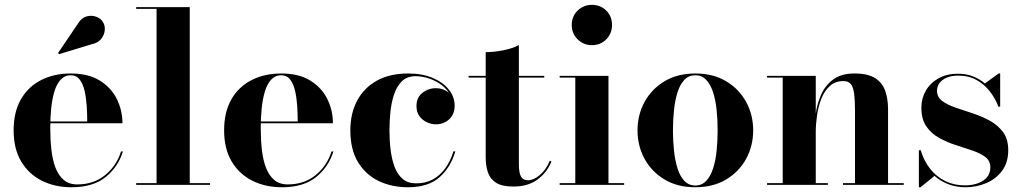

<svg xmlns="http://www.w3.org/2000/svg" viewBox="-20 -780 4306 810"><path d="M282 10Q211.5 10 156.2 -17.8Q101 -45.5 69.2 -99Q37.5 -152.5 37.5 -230Q37.5 -307.5 68.2 -361Q99 -414.5 153.5 -442.2Q208 -470 278.5 -470Q352.5 -470 400.8 -440.2Q449 -410.5 472.8 -362.5Q496.5 -314.5 496.5 -260H104.5V-267.5H348Q348 -299.5 345.8 -333.5Q343.5 -367.5 336.8 -397Q330 -426.5 316 -444.5Q302 -462.5 278.5 -462.5Q253 -462.5 236 -444Q219 -425.5 209.5 -394Q200 -362.5 196 -322.8Q192 -283 192 -240Q192 -191.5 196.8 -148.5Q201.5 -105.5 214 -72.8Q226.5 -40 248.8 -21Q271 -2 306 -2Q375.5 -2 423.8 -41.5Q472 -81 490.5 -141H498.5Q479 -76.5 425.8 -33.2Q372.5 10 282 10ZM229 -551.5 225 -556.5 309 -680.5Q323.5 -704.5 344.5 -710.5Q365.5 -716.5 384.8 -709.8Q404 -703 413 -689Q424 -673 422 -652.5Q420 -632 406.5 -615.5Q393 -599 369 -594Z M780.5 -750V-7.5H866V0H554.5V-7.5H640.5V-742.5H554.5V-750Z M1170 10Q1099.5 10 1044.2 -17.8Q989 -45.5 957.2 -99Q925.5 -152.5 925.5 -230Q925.5 -307.5 956.2 -361Q987 -414.5 1041.5 -442.2Q1096 -470 1166.5 -470Q1240.5 -470 1288.8 -440.2Q1337 -410.5 1360.8 -362.5Q1384.5 -314.5 1384.5 -260H992.5V-267.5H1236Q1236 -299.5 1233.8 -333.5Q1231.5 -367.5 1224.8 -397Q1218 -426.5 1204 -444.5Q1190 -462.5 1166.5 -462.5Q1141 -462.5 1124 -444Q1107 -425.5 1097.5 -394Q1088 -362.5 1084 -322.8Q1080 -283 1080 -240Q1080 -191.5 1084.8 -148.5Q1089.5 -105.5 1102 -72.8Q1114.5 -40 1136.8 -21Q1159 -2 1194 -2Q1263.5 -2 1311.8 -41.5Q1360 -81 1378.5 -141H1386.5Q1367 -76.5 1313.8 -33.2Q1260.5 10 1170 10Z M1701 10Q1633 10 1578 -16.2Q1523 -42.5 1490.5 -95.8Q1458 -149 1458 -230Q1458 -301.5 1486.8 -355.5Q1515.5 -409.5 1570 -439.8Q1624.5 -470 1702.5 -470Q1761 -470 1805 -451.5Q1849 -433 1873.5 -402.2Q1898 -371.5 1898 -334Q1898 -297.5 1874.8 -276.5Q1851.5 -255.5 1819 -255.5Q1800.5 -255.5 1781.5 -264Q1762.5 -272.5 1749.8 -289.5Q1737 -306.5 1737 -333Q1737 -368.5 1762 -388.2Q1787 -408 1819 -408Q1850 -408 1873.5 -388.8Q1897 -369.5 1897 -334H1890.5Q1890.5 -362.5 1876 -385.5Q1861.5 -408.5 1838.2 -424.8Q1815 -441 1787.2 -449.8Q1759.5 -458.5 1733 -458.5Q1696.5 -458.5 1674.8 -436.5Q1653 -414.5 1641.8 -379.5Q1630.5 -344.5 1626.8 -305Q1623 -265.5 1623 -230Q1623 -187 1628 -147Q1633 -107 1645 -75.2Q1657 -43.5 1679 -25Q1701 -6.5 1735.5 -6.5Q1776 -6.5 1806.8 -23.5Q1837.5 -40.5 1859 -70.8Q1880.5 -101 1893 -141.5H1901Q1881.5 -74 1834 -32Q1786.5 10 1701 10Z M2146 7Q2097.5 7 2072.5 -9.2Q2047.5 -25.5 2038.2 -53.2Q2029 -81 2029 -116V-560Q2063 -560 2103 -567.8Q2143 -575.5 2169 -590V-88Q2169 -50.5 2178 -35Q2187 -19.5 2207.5 -19.5Q2231 -19.5 2257.2 -41.5Q2283.5 -63.5 2299.5 -102L2306.5 -99Q2288 -52.5 2247.8 -22.8Q2207.5 7 2146 7ZM1957 -452.5V-460H2276V-452.5Z M2477 -589.5Q2441.5 -589.5 2416.8 -614.2Q2392 -639 2392 -674.5Q2392 -711 2416.8 -735.2Q2441.5 -759.5 2477 -759.5Q2513.5 -759.5 2537.8 -735.2Q2562 -711 2562 -674.5Q2562 -639 2537.8 -614.2Q2513.5 -589.5 2477 -589.5ZM2547 -460V-7.5H2613V0H2341V-7.5H2407V-452.5H2341V-460Z M2913.5 10Q2838 10 2783.2 -23Q2728.5 -56 2699 -110.5Q2669.5 -165 2669.5 -230Q2669.5 -295 2699 -349.5Q2728.5 -404 2783.2 -437Q2838 -470 2913.5 -470Q2989 -470 3043.8 -437Q3098.5 -404 3128 -349.5Q3157.5 -295 3157.5 -230Q3157.5 -165 3128 -110.5Q3098.5 -56 3043.8 -23Q2989 10 2913.5 10ZM2913.5 2.5Q2941 2.5 2959.2 -16.8Q2977.5 -36 2988.2 -69Q2999 -102 3003.2 -143.8Q3007.5 -185.5 3007.5 -230Q3007.5 -275 3003.2 -316.5Q2999 -358 2988.2 -391Q2977.5 -424 2959.2 -443.2Q2941 -462.5 2913.5 -462.5Q2885.5 -462.5 2867.2 -443.2Q2849 -424 2838.5 -391Q2828 -358 2823.5 -316.2Q2819 -274.5 2819 -230Q2819 -185.5 2823.5 -143.8Q2828 -102 2838.5 -69Q2849 -36 2867.2 -16.8Q2885.5 2.5 2913.5 2.5Z M3421.5 -460V-7.5H3472.5V0H3216V-7.5H3282V-452.5H3216V-460ZM3726.5 -319V-7.5H3792.5V0H3536.5V-7.5H3587V-314.5Q3587 -356.5 3583.5 -384Q3580 -411.5 3569.8 -424.8Q3559.5 -438 3538.5 -438Q3504 -438 3481.2 -417.5Q3458.5 -397 3445.5 -364.5Q3432.5 -332 3427 -294.5Q3421.5 -257 3421.5 -223L3415.5 -221Q3415.5 -257.5 3421.5 -300.5Q3427.5 -343.5 3444.8 -382Q3462 -420.5 3495.8 -445.2Q3529.5 -470 3585 -470Q3641 -470 3671.8 -450.5Q3702.5 -431 3714.5 -396.8Q3726.5 -362.5 3726.5 -319Z M3856.5 10V-146H3864.5Q3877.5 -101 3904 -67.8Q3930.5 -34.5 3967.8 -16.2Q4005 2 4049.5 2Q4081 2 4105.5 -6.8Q4130 -15.5 4144 -32.5Q4158 -49.5 4158 -74Q4158 -101.5 4137 -117.5Q4116 -133.5 4082.8 -144.8Q4049.5 -156 4012.2 -168Q3975 -180 3942 -198.2Q3909 -216.5 3888 -246.8Q3867 -277 3867 -325.5Q3867 -365 3885.8 -397.5Q3904.5 -430 3939.2 -449.5Q3974 -469 4021.5 -469Q4056.5 -469 4085 -457.8Q4113.5 -446.5 4135 -428L4193 -470H4199.5V-330H4192Q4179 -364.5 4156 -394.2Q4133 -424 4099.8 -442.5Q4066.5 -461 4022 -461Q3995 -461 3975 -452.8Q3955 -444.5 3944 -430.2Q3933 -416 3933 -397Q3933 -370.5 3954.8 -354.2Q3976.5 -338 4010.8 -326.2Q4045 -314.5 4083.2 -302Q4121.5 -289.5 4155.8 -270.8Q4190 -252 4211.8 -222.5Q4233.5 -193 4233.5 -146.5Q4233.5 -94.5 4207.8 -59.8Q4182 -25 4140.8 -7.5Q4099.5 10 4053.5 10Q4014.5 10 3981.5 -2.5Q3948.5 -15 3922.5 -38L3863.5 10Z"/></svg>

Font: Bodoni Moda 28pt
Style: Bold
Weight: 700
Designer: Owen Earl
Foundry: indestructible type
Version: Version 2.005